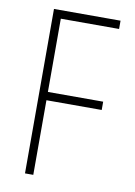

<svg xmlns="http://www.w3.org/2000/svg" viewBox="-82 -768 578 821"><g transform="rotate(10 207.0 -357.0)"><path d="M85 0H121V-324H361V-360H121V-678H374V-714H85Z"/></g></svg>

Font: Kathrein 37 Thin Condensed
Style: Regular
Weight: 250
Width: 3
Designer: Lazydogs Typefoundry, based on Open Sans by Ascender Corporation
Foundry: Lazydogs Typefoundry
Version: Version 1.003;PS 001.003;hotconv 1.0.88;makeotf.lib2.5.64775